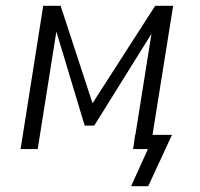

<svg xmlns="http://www.w3.org/2000/svg" viewBox="-20 -514 690 662"><path d="M432 128 490 0H439L446 -49H573L491 128ZM51 0 129 -494H189L299 -158L515 -494H577L498 0H439L503 -402H505L305 -81H272L175 -403H174L110 0Z"/></svg>

Font: Nunito Sans 7pt Condensed Light
Style: Italic
Weight: 300
Width: 3
Italic angle: -9°
Designer: Vernon Adams
Foundry: Vernon Adams
Version: Version 3.101;gftools[0.9.27]